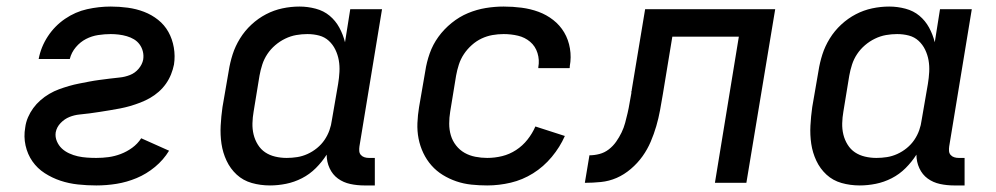

<svg xmlns="http://www.w3.org/2000/svg" viewBox="-20 -558 3040 586"><path d="M274 8Q246 8 218 5Q190 2 164.5 -6.5Q139 -15 116.5 -29.5Q94 -44 79 -65.5Q64 -87 58 -114Q52 -141 57 -169Q59 -185 65.5 -200Q72 -215 81.5 -228Q91 -241 103.5 -252Q116 -263 130.5 -271.5Q145 -280 160 -285.5Q175 -291 190.5 -295.5Q206 -300 221.5 -303Q237 -306 252.5 -309Q268 -312 283.5 -314Q299 -316 314.5 -318Q330 -320 345.5 -321.5Q361 -323 376.5 -329Q392 -335 403 -348Q414 -361 417 -376Q419 -389 416 -401Q413 -413 406 -422.5Q399 -432 389 -438Q379 -444 367 -447.5Q355 -451 342.5 -452.5Q330 -454 318 -454Q299 -454 279.5 -451Q260 -448 242.5 -439Q225 -430 211.5 -414Q198 -398 193 -378H98Q105 -415 126 -447Q147 -479 178.5 -500.5Q210 -522 246 -530Q282 -538 318 -538Q344 -538 370 -534.5Q396 -531 419.5 -522Q443 -513 462.5 -497.5Q482 -482 494 -460.5Q506 -439 510.5 -413Q515 -387 511 -361Q508 -346 502 -331Q496 -316 486.5 -302.5Q477 -289 464.5 -278Q452 -267 438 -259Q424 -251 408.5 -245Q393 -239 377.5 -234.5Q362 -230 346.5 -227Q331 -224 315.5 -221.5Q300 -219 284.5 -216.5Q269 -214 253.5 -212Q238 -210 222.5 -208.5Q207 -207 192 -201Q177 -195 165 -182.5Q153 -170 150 -154Q148 -140 153.5 -127Q159 -114 168.5 -105Q178 -96 191 -90Q204 -84 217.5 -81Q231 -78 245.5 -77Q260 -76 274 -76Q293 -76 311.5 -78.5Q330 -81 348.5 -88Q367 -95 383.5 -107Q400 -119 411 -136L496 -98Q479 -70 453 -48.5Q427 -27 397 -14.5Q367 -2 336 3Q305 8 274 8Z M804 8Q775 8 748.5 0.5Q722 -7 702.5 -25Q683 -43 671.5 -67.5Q660 -92 656 -119Q652 -146 653.5 -174.5Q655 -203 659 -231L678 -341Q682 -367 690 -392Q698 -417 712.5 -440.5Q727 -464 747.5 -483Q768 -502 792 -514.5Q816 -527 842 -532.5Q868 -538 894 -538Q919 -538 943.5 -531.5Q968 -525 986 -510Q1004 -495 1015.5 -474Q1027 -453 1033 -429L1049 -530H1146L1077 -111Q1076 -104 1076.5 -97Q1077 -90 1081.5 -85Q1086 -80 1092.5 -78Q1099 -76 1106 -76H1124V8H1092Q1070 8 1049 3.5Q1028 -1 1011.5 -13Q995 -25 986 -44.5Q977 -64 977 -86Q977 -86 977 -86Q977 -86 977 -86Q963 -64 944 -45Q925 -26 901.5 -14Q878 -2 853 3Q828 8 804 8ZM855 -76Q871 -76 887 -78.5Q903 -81 918.5 -88Q934 -95 947.5 -106Q961 -117 970.5 -131Q980 -145 985.5 -160.5Q991 -176 993 -192L1012 -302Q1015 -320 1016 -338.5Q1017 -357 1014 -374Q1011 -391 1003.5 -406.5Q996 -422 983.5 -433.5Q971 -445 954 -449.5Q937 -454 918 -454Q901 -454 884 -451Q867 -448 850.5 -440Q834 -432 820 -420Q806 -408 796 -393Q786 -378 780.5 -361Q775 -344 772 -327L754 -217Q751 -200 750.5 -182Q750 -164 754 -147.5Q758 -131 767 -116.5Q776 -102 789.5 -93Q803 -84 820 -80Q837 -76 855 -76Z M1467 8Q1443 8 1419 5.5Q1395 3 1373 -4.5Q1351 -12 1331.5 -24Q1312 -36 1297 -53Q1282 -70 1272 -91Q1262 -112 1257.5 -135Q1253 -158 1254 -182.5Q1255 -207 1259 -231L1278 -341Q1282 -368 1291.5 -395Q1301 -422 1318 -445.5Q1335 -469 1358.5 -488Q1382 -507 1408.5 -518Q1435 -529 1462.5 -533.5Q1490 -538 1517 -538Q1545 -538 1572 -534.5Q1599 -531 1623.5 -522Q1648 -513 1668.5 -497Q1689 -481 1702 -459Q1715 -437 1719.5 -410Q1724 -383 1719 -356Q1719 -354 1719 -352.5Q1719 -351 1718 -350H1623Q1623 -351 1623 -351.5Q1623 -352 1623 -353Q1627 -375 1620.5 -396Q1614 -417 1598 -430.5Q1582 -444 1561 -449Q1540 -454 1517 -454Q1500 -454 1483 -451Q1466 -448 1450 -440.5Q1434 -433 1420 -420.5Q1406 -408 1396 -393Q1386 -378 1380.5 -361Q1375 -344 1372 -327L1354 -217Q1351 -199 1351 -180.5Q1351 -162 1356 -145Q1361 -128 1372 -114Q1383 -100 1398 -91.5Q1413 -83 1431 -79.5Q1449 -76 1467 -76Q1490 -76 1512.5 -81.5Q1535 -87 1555 -100Q1575 -113 1590 -132Q1605 -151 1614 -172L1704 -143Q1689 -109 1664 -79Q1639 -49 1607 -29Q1575 -9 1539 -0.5Q1503 8 1467 8Z M1765 0 1779 -84Q1794 -84 1809.5 -88Q1825 -92 1838 -102Q1851 -112 1860.5 -125.5Q1870 -139 1877 -153.5Q1884 -168 1888 -183Q1892 -198 1895.5 -213Q1899 -228 1901.5 -243.5Q1904 -259 1907 -274Q1907 -274 1907 -275Q1907 -276 1907 -276V-279Q1908 -280 1908 -281Q1908 -282 1908 -283L1949 -530H2346L2258 0H2162L2235 -446H2032L2003 -270Q1999 -246 1994.5 -221.5Q1990 -197 1983 -173Q1976 -149 1966 -125.5Q1956 -102 1941 -81Q1926 -60 1905.5 -42.5Q1885 -25 1862 -15Q1839 -5 1814 -2.5Q1789 0 1765 0Z M2604 8Q2575 8 2548.5 0.5Q2522 -7 2502.5 -25Q2483 -43 2471.5 -67.5Q2460 -92 2456 -119Q2452 -146 2453.5 -174.5Q2455 -203 2459 -231L2478 -341Q2482 -367 2490 -392Q2498 -417 2512.5 -440.5Q2527 -464 2547.5 -483Q2568 -502 2592 -514.5Q2616 -527 2642 -532.5Q2668 -538 2694 -538Q2719 -538 2743.5 -531.5Q2768 -525 2786 -510Q2804 -495 2815.5 -474Q2827 -453 2833 -429L2849 -530H2946L2877 -111Q2876 -104 2876.5 -97Q2877 -90 2881.5 -85Q2886 -80 2892.5 -78Q2899 -76 2906 -76H2924V8H2892Q2870 8 2849 3.5Q2828 -1 2811.5 -13Q2795 -25 2786 -44.5Q2777 -64 2777 -86Q2777 -86 2777 -86Q2777 -86 2777 -86Q2763 -64 2744 -45Q2725 -26 2701.5 -14Q2678 -2 2653 3Q2628 8 2604 8ZM2655 -76Q2671 -76 2687 -78.5Q2703 -81 2718.5 -88Q2734 -95 2747.5 -106Q2761 -117 2770.5 -131Q2780 -145 2785.5 -160.5Q2791 -176 2793 -192L2812 -302Q2815 -320 2816 -338.5Q2817 -357 2814 -374Q2811 -391 2803.5 -406.5Q2796 -422 2783.5 -433.5Q2771 -445 2754 -449.5Q2737 -454 2718 -454Q2701 -454 2684 -451Q2667 -448 2650.5 -440Q2634 -432 2620 -420Q2606 -408 2596 -393Q2586 -378 2580.5 -361Q2575 -344 2572 -327L2554 -217Q2551 -200 2550.5 -182Q2550 -164 2554 -147.5Q2558 -131 2567 -116.5Q2576 -102 2589.5 -93Q2603 -84 2620 -80Q2637 -76 2655 -76Z"/></svg>

Font: Iosevka Curly Medium Extended
Style: Italic
Weight: 500
Width: 7
Italic angle: -9°
Monospace: yes
Designer: Belleve Invis
Foundry: Belleve Invis
Version: Version 11.1.0; ttfautohint (v1.8.3)